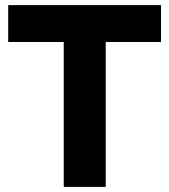

<svg xmlns="http://www.w3.org/2000/svg" viewBox="-20 -730 661 750"><path d="M609 -566H393V0H229V-566H12V-710H609Z"/></svg>

Font: Raleway ExtraBold
Style: Regular
Weight: 800
Designer: Matt McInerney, Pablo Impallari, Rodrigo Fuenzalida
Foundry: Matt McInerney, Pablo Impallari, Rodrigo Fuenzalida
Version: Version 4.026